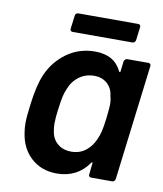

<svg xmlns="http://www.w3.org/2000/svg" viewBox="-77 -726 677 798"><g transform="rotate(10 261.0 -327.5)"><path d="M423 -511H512Q517 -511 520 -507.5Q523 -504 522 -499L462 -12Q461 -7 457.5 -3.5Q454 0 449 0H360Q355 0 352 -3.5Q349 -7 350 -12L355 -59Q356 -63 354 -63.5Q352 -64 350 -61Q302 8 216 8Q151 8 107.5 -31.5Q64 -71 55 -138Q52 -156 52 -176Q52 -204 59 -256Q69 -337 89 -384Q115 -444 167 -481.5Q219 -519 286 -519Q368 -519 398 -455Q400 -452 402 -452.5Q404 -453 404 -457L409 -499Q410 -504 414 -507.5Q418 -511 423 -511ZM380 -255Q385 -302 385 -315Q385 -332 380 -349Q377 -379 355.5 -399Q334 -419 300 -419Q264 -419 236.5 -399Q209 -379 197 -347Q190 -332 185.5 -313.5Q181 -295 176 -256Q171 -221 171 -195Q171 -179 174 -164Q178 -132 201 -112Q224 -92 260 -92Q295 -92 320.5 -112Q346 -132 359 -164Q366 -179 370.5 -197.5Q375 -216 380 -255ZM169 -595 176 -651Q176 -656 180 -659.5Q184 -663 189 -663H442Q447 -663 450 -659.5Q453 -656 452 -651L445 -595Q444 -590 440.5 -586.5Q437 -583 432 -583H179Q174 -583 171 -586.5Q168 -590 169 -595Z"/></g></svg>

Font: Barlow SemiBold
Style: Italic
Weight: 600
Italic angle: -7°
Designer: Jeremy Tribby
Foundry: Tribby Type
Version: Version 1.408